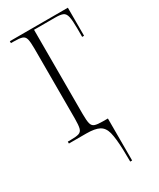

<svg xmlns="http://www.w3.org/2000/svg" viewBox="-191 -598 722 871"><g transform="rotate(-30 170.0 -163.0)"><path d="M219 147Q217 87 209 55.5Q201 24 178.5 12Q156 0 111 0H20V-10H35Q64 -10 78 -14.5Q92 -19 96 -35Q100 -51 100 -85V-451Q100 -485 96 -501Q92 -517 78 -521.5Q64 -526 35 -526H20V-536H324V-389H314V-432Q314 -475 309.5 -495Q305 -515 292 -520.5Q279 -526 253 -526H141V-85Q141 -51 145 -35Q149 -19 162.5 -14.5Q176 -10 205 -10H230V210H220Z"/></g></svg>

Font: Noto Serif Display ExtraCondensed ExtraLight
Style: Regular
Weight: 200
Width: 2
Designer: Monotype Design Team
Foundry: Monotype Imaging Inc.
Version: Version 2.009